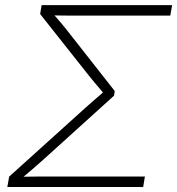

<svg xmlns="http://www.w3.org/2000/svg" viewBox="-20 -748 708 768"><path d="M9.3 0 16.6 -41.5 311.5 -307.6Q324.2 -318.8 336.4 -329.8Q348.6 -340.8 360.4 -350.8Q372.1 -360.8 383.3 -370.6Q394.5 -380.4 404.8 -389.2L400.9 -366.7Q392.1 -377.9 380.9 -391.1Q369.6 -404.3 357.9 -418.2Q346.2 -432.1 334.5 -446.8L140.6 -691.9L146.5 -727.5H668.5L661.1 -685.5H283.7Q257.8 -685.5 233.6 -685.8Q209.5 -686 187 -686.5L189 -696.3Q197.3 -687.5 206.5 -676.8Q215.8 -666 226.3 -653.6Q236.8 -641.1 248 -627L439 -383.8L436 -365.2L163.6 -118.7Q145 -101.6 127.4 -86.4Q109.9 -71.3 93.5 -57.4Q77.1 -43.5 62 -30.8L63.5 -41Q90.3 -41.5 118.4 -41.7Q146.5 -42 177.2 -42H559.6L552.7 0Z"/></svg>

Font: Inter 18pt ExtraLight
Style: Italic
Weight: 250
Italic angle: -9.3988°
Designer: Rasmus Andersson
Foundry: rsms
Version: Version 4.001;git-66647c0bb